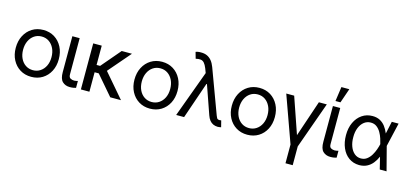

<svg xmlns="http://www.w3.org/2000/svg" viewBox="-75 -1334 4490 2104"><g transform="rotate(15 2169.5 -281.5)"><path d="M275.4 7.8Q204.1 7.8 148.9 -26.1Q93.8 -60.1 62.5 -119.9Q31.2 -179.7 31.2 -256.8Q31.2 -335 62.5 -395Q93.8 -455.1 148.9 -489.3Q204.1 -523.4 275.4 -523.4Q347.2 -523.4 402.1 -489.3Q457 -455.1 488.3 -395Q519.5 -335 519.5 -256.8Q519.5 -179.7 488.5 -119.9Q457.5 -60.1 402.3 -26.1Q347.2 7.8 275.4 7.8ZM275.4 -67.4Q322.3 -67.4 358.6 -91.6Q395 -115.7 415.8 -158.4Q436.5 -201.2 436.5 -256.8Q436.5 -313.5 415.8 -356.7Q395 -399.9 358.9 -424.6Q322.8 -449.2 275.4 -449.2Q228 -449.2 191.7 -424.6Q155.3 -399.9 134.8 -356.7Q114.3 -313.5 114.3 -256.8Q114.7 -201.2 135.3 -158.4Q155.8 -115.7 192.1 -91.6Q228.5 -67.4 275.4 -67.4Z M597.7 -539.1H680.7V-133.8Q679.7 -95.7 699.5 -85Q719.2 -74.2 742.2 -74.2Q752 -74.2 764.4 -76.7Q776.9 -79.1 783.2 -81.1V-2.9Q771.5 0.5 754.4 3.7Q737.3 6.8 712.9 6.8Q662.6 6.8 629.9 -24.4Q597.2 -55.7 597.7 -133.8Z M935.5 -522.5V0H838.9V-522.5ZM1278.3 -522.5 1018.6 -220.7H903.3L888.7 -303.7H975.6L1162.1 -522.5ZM1171.9 0 970.7 -234.4 1033.2 -303.7 1293.9 0Z M1622.1 7.8Q1550.8 7.8 1495.6 -26.1Q1440.4 -60.1 1409.2 -119.9Q1377.9 -179.7 1377.9 -256.8Q1377.9 -335 1409.2 -395Q1440.4 -455.1 1495.6 -489.3Q1550.8 -523.4 1622.1 -523.4Q1693.8 -523.4 1748.8 -489.3Q1803.7 -455.1 1835 -395Q1866.2 -335 1866.2 -256.8Q1866.2 -179.7 1835.2 -119.9Q1804.2 -60.1 1749 -26.1Q1693.8 7.8 1622.1 7.8ZM1622.1 -67.4Q1668.9 -67.4 1705.3 -91.6Q1741.7 -115.7 1762.5 -158.4Q1783.2 -201.2 1783.2 -256.8Q1783.2 -313.5 1762.5 -356.7Q1741.7 -399.9 1705.6 -424.6Q1669.4 -449.2 1622.1 -449.2Q1574.7 -449.2 1538.3 -424.6Q1502 -399.9 1481.4 -356.7Q1460.9 -313.5 1460.9 -256.8Q1461.4 -201.2 1481.9 -158.4Q1502.4 -115.7 1538.8 -91.6Q1575.2 -67.4 1622.1 -67.4Z M2391.6 7.8Q2363.8 7.3 2340.6 -3.2Q2317.4 -13.7 2300 -35.4Q2282.7 -57.1 2271.5 -89.8L2142.6 -459L2117.2 -517.6L2094.7 -577.1Q2079.6 -614.3 2063.2 -633.1Q2046.9 -651.9 2023.9 -655.3Q2001 -658.7 1966.8 -650.4L1946.3 -722.7Q1951.7 -726.1 1968.3 -729.5Q1984.9 -732.9 2006.8 -732.4Q2044.9 -732.9 2074.7 -719.5Q2104.5 -706.1 2127 -679Q2149.4 -651.9 2165 -610.4L2350.6 -109.4Q2355 -95.7 2362.8 -82.3Q2370.6 -68.8 2392.6 -68.4Q2396 -68.8 2402.3 -69.6Q2408.7 -70.3 2412.1 -70.3L2430.7 2.9Q2419.4 4.9 2409.7 6.3Q2399.9 7.8 2391.6 7.8ZM1919.9 0 2129.9 -571.3 2164.1 -414.1H2152.3L2009.8 0Z M2726.6 7.8Q2655.3 7.8 2600.1 -26.1Q2544.9 -60.1 2513.7 -119.9Q2482.4 -179.7 2482.4 -256.8Q2482.4 -335 2513.7 -395Q2544.9 -455.1 2600.1 -489.3Q2655.3 -523.4 2726.6 -523.4Q2798.3 -523.4 2853.3 -489.3Q2908.2 -455.1 2939.5 -395Q2970.7 -335 2970.7 -256.8Q2970.7 -179.7 2939.7 -119.9Q2908.7 -60.1 2853.5 -26.1Q2798.3 7.8 2726.6 7.8ZM2726.6 -67.4Q2773.4 -67.4 2809.8 -91.6Q2846.2 -115.7 2866.9 -158.4Q2887.7 -201.2 2887.7 -256.8Q2887.7 -313.5 2866.9 -356.7Q2846.2 -399.9 2810.1 -424.6Q2773.9 -449.2 2726.6 -449.2Q2679.2 -449.2 2642.8 -424.6Q2606.4 -399.9 2585.9 -356.7Q2565.4 -313.5 2565.4 -256.8Q2565.9 -201.2 2586.4 -158.4Q2606.9 -115.7 2643.3 -91.6Q2679.7 -67.4 2726.6 -67.4Z M3024.4 -539.1H3114.3L3255.9 -128.9L3394.5 -539.1H3484.4L3295.9 -11.7V201.2H3213.9V-11.7Z M3553.7 -539.1H3636.7V-133.8Q3635.7 -95.7 3655.5 -85Q3675.3 -74.2 3698.2 -74.2Q3708 -74.2 3720.5 -76.7Q3732.9 -79.1 3739.3 -81.1V-2.9Q3727.5 0.5 3710.4 3.7Q3693.4 6.8 3668.9 6.8Q3618.7 6.8 3585.9 -24.4Q3553.2 -55.7 3553.7 -133.8ZM3566.4 -599.6 3589.8 -763.7H3679.7L3623 -599.6Z M3997.1 11.7Q3929.7 10.7 3879.4 -25.4Q3829.1 -61.5 3801.8 -124.8Q3774.4 -188 3774.4 -269.5Q3774.4 -350.6 3803.5 -412.8Q3832.5 -475.1 3884.3 -510.5Q3936 -545.9 4002.9 -545.9Q4051.8 -545.9 4087.4 -527.1Q4123 -508.3 4148.4 -475.1Q4173.8 -441.9 4191.4 -398.4H4223.6L4236.3 -270.5L4306.6 0H4229.5L4163.1 -270.5Q4157.2 -296.4 4146.5 -330.3Q4135.7 -364.3 4117.2 -396.7Q4098.6 -429.2 4070.8 -450.4Q4043 -471.7 4002.9 -471.7Q3960 -471.7 3927 -445.8Q3894 -419.9 3875.5 -374Q3856.9 -328.1 3857.4 -268.6Q3856.9 -210 3874.3 -163.6Q3891.6 -117.2 3923.3 -90.3Q3955.1 -63.5 3997.1 -63.5Q4036.1 -63.5 4064.7 -85Q4093.3 -106.4 4113 -139.4Q4132.8 -172.4 4145 -207.3Q4157.2 -242.2 4163.1 -268.6L4221.7 -539.1H4298.8L4236.3 -268.6L4223.6 -135.7H4195.3Q4176.8 -92.8 4149.4 -59.3Q4122.1 -25.9 4084.5 -7.1Q4046.9 11.7 3997.1 11.7Z"/></g></svg>

Font: Inter Display V
Style: Regular
Weight: 400
Designer: Rasmus Andersson
Foundry: rsms
Version: Version 3.015;git-src